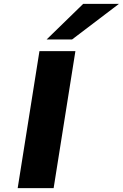

<svg xmlns="http://www.w3.org/2000/svg" viewBox="-20 -968 632 988"><path d="M71 0 183 -705H368L256 0ZM220 -765 408 -948H592L351 -765Z"/></svg>

Font: Nunito Sans 7pt Expanded ExtraBold
Style: Italic
Weight: 800
Width: 7
Italic angle: -9°
Designer: Vernon Adams
Foundry: Vernon Adams
Version: Version 3.101;gftools[0.9.27]